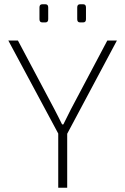

<svg xmlns="http://www.w3.org/2000/svg" viewBox="-20 -880 588 900"><path d="M193 -775H178Q165 -775 165 -790V-845Q165 -860 178 -860H193Q206 -860 206 -845V-790Q206 -775 193 -775ZM370 -775H355Q342 -775 342 -790V-845Q342 -860 355 -860H370Q383 -860 383 -845V-790Q383 -775 370 -775ZM295 -253V0H253V-254L19 -690H64L235 -368Q241 -357 253 -333Q265 -309 271 -297H277L312 -367L483 -690H528Z"/></svg>

Font: Exo 2.0 Extra Light
Style: Regular
Weight: 250
Designer: Natanael Gama
Version: Version 1.001;PS 001.001;hotconv 1.0.70;makeotf.lib2.5.58329